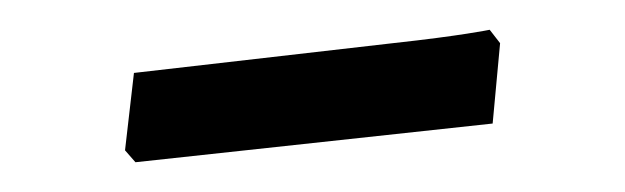

<svg xmlns="http://www.w3.org/2000/svg" viewBox="-20 -319 420 129"><path d="M71 -210 311 -236 316 -290 309 -299C309 -299 290 -295 244 -290L70 -270L64 -218Z"/></svg>

Font: Alegreya SC
Style: Regular
Weight: 400
Designer: Juan Pablo del Peral
Foundry: Huerta Tipografica
Version: Version 2.007;PS 002.007;hotconv 1.0.88;makeotf.lib2.5.64775